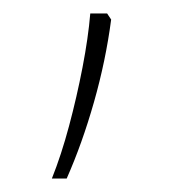

<svg xmlns="http://www.w3.org/2000/svg" viewBox="-20 -232 262 285"><path d="M139 -212 145 -203Q137 -142 119.5 -80.5Q102 -19 79 33H57Q71 -2 82.5 -45Q94 -88 102.5 -132Q111 -176 114 -212Z"/></svg>

Font: Noto Sans Kannada UI Condensed Thin
Style: Regular
Weight: 100
Width: 3
Designer: Jelle Bosma - Monotype Design Team
Foundry: Monotype Imaging Inc.
Version: Version 2.005; ttfautohint (v1.8.4.7-5d5b)